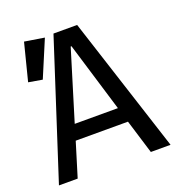

<svg xmlns="http://www.w3.org/2000/svg" viewBox="-127 -808 855 915"><g transform="rotate(-20 300.0 -350.5)"><path d="M430 -173H165L112 0H17L240 -689H360L583 0H483ZM188 -250H407L300 -603H296ZM47 -512 95 -701 195 -685 117 -500Z"/></g></svg>

Font: Wlorlttqgufhjawjgtejqphaquk
Style: Regular
Weight: 400
Monospace: yes
Designer: Carrois Corporate & Edenspiekermann
Foundry: Carrois Corporate GbR & Edenspiekermann AG
Version: Version 2.001